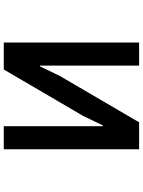

<svg xmlns="http://www.w3.org/2000/svg" viewBox="113 -886 773 1040"><g transform="rotate(-90 500.0 -366.5)"><path d="M789 -733V0H664V-537H660L609 -431L357 0H211V-733H336V-196H340L391 -302L643 -733Z"/></g></svg>

Font: IBM Plex Sans JP SemiBold
Style: Regular
Weight: 600
Designer: Mike Abbink; Paul van der Laan; Pieter van Rosmalen; Wujin Sim; Yejin Wi; Jinhee Kim; Boomi Park; Yona Kim; Kichan Ma
Foundry: Sandoll Inc.
Version: Version 1.001